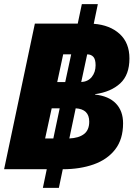

<svg xmlns="http://www.w3.org/2000/svg" viewBox="-46 -825 666 936"><path d="M-26 0 124 -710H333L353 -805H431L411 -709Q490 -703 537.5 -659.5Q585 -616 585 -540Q585 -460 540 -418.5Q495 -377 418 -366L417 -364Q484 -357 519 -320.5Q554 -284 554 -224Q554 -146 515.5 -96.5Q477 -47 410.5 -23.5Q344 0 260 0L241 91H163L182 0ZM233 -425H272L301 -560H262ZM420 -507Q420 -536 409 -548Q398 -560 379 -560L350 -425Q383 -427 401.5 -450Q420 -473 420 -507ZM174 -150H214L245 -297H206ZM389 -232Q389 -293 323 -297L292 -150Q338 -152 363.5 -171.5Q389 -191 389 -232Z"/></svg>

Font: Geist Mono Black
Style: Italic
Weight: 900
Italic angle: -12°
Monospace: yes
Designer: Basement.studio, Andrés Briganti, Mateo Zaragoza
Foundry: Basement.studio, Vercel, Andrés Briganti, Guido Ferreyra, Mateo Zaragoza
Version: Version 1.500; ttfautohint (v1.8.4.7-5d5b)